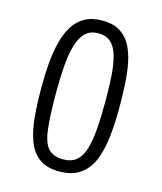

<svg xmlns="http://www.w3.org/2000/svg" viewBox="-108 -787 739 877"><g transform="rotate(15 261.0 -348.5)"><path d="M254 10Q194 10 158.5 -17Q123 -44 105.5 -92Q88 -140 82.5 -204Q77 -268 77 -343Q77 -401 81.5 -454.5Q86 -508 97.5 -554Q109 -600 130 -634.5Q151 -669 185 -688Q219 -707 268 -707Q317 -707 349.5 -688Q382 -669 401 -635Q420 -601 429.5 -555Q439 -509 442 -455Q445 -401 445 -342Q445 -273 438.5 -209.5Q432 -146 413 -96.5Q394 -47 355.5 -18.5Q317 10 254 10ZM258 -48Q296 -48 319.5 -67.5Q343 -87 355 -125.5Q367 -164 371.5 -221Q376 -278 376 -353Q376 -419 372.5 -473Q369 -527 358 -566Q347 -605 325 -625.5Q303 -646 265 -646Q227 -646 204 -623.5Q181 -601 169 -559.5Q157 -518 152.5 -462Q148 -406 148 -338Q148 -227 155.5 -163.5Q163 -100 187 -74Q211 -48 258 -48Z"/></g></svg>

Font: Truculenta
Style: Regular
Weight: 400
Designer: Ivan Castro, Eva Sanz & Omnibus-Type Team
Foundry: Omnibus-Type
Version: Version 1.002